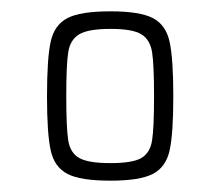

<svg xmlns="http://www.w3.org/2000/svg" viewBox="-20 -716 389 339"><path d="M63 -546Q63 -613 69.5 -642.5Q76 -672 99 -684Q122 -696 175 -696Q227 -696 250 -684Q273 -672 279.5 -642Q286 -612 286 -546Q286 -480 279.5 -450.5Q273 -421 250 -409Q227 -397 175 -397Q122 -397 99 -409Q76 -421 69.5 -450.5Q63 -480 63 -546ZM252 -546Q252 -602 248.5 -624Q245 -646 229.5 -655.5Q214 -665 175 -665Q136 -665 120 -655.5Q104 -646 100.5 -624Q97 -602 97 -546Q97 -490 100.5 -468Q104 -446 120 -437Q136 -428 175 -428Q214 -428 229.5 -437Q245 -446 248.5 -468Q252 -490 252 -546Z"/></svg>

Font: Saira Semi Condensed Thin
Style: Regular
Weight: 100
Width: 4
Designer: Hector Gatti with collaboration of the Omnibus-Type team
Foundry: Omnibus-Type
Version: Version 1.001; ttfautohint (v1.8)